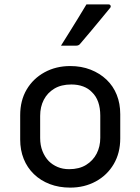

<svg xmlns="http://www.w3.org/2000/svg" viewBox="-20 -844 640 875"><path d="M300 -543Q351 -543 393 -526.5Q435 -510 465.5 -481Q496 -452 512 -412Q528 -372 528 -324V-213Q528 -147 498.5 -96.5Q469 -46 417 -17.5Q365 11 300 11Q249 11 207 -5Q165 -21 134.5 -50.5Q104 -80 88 -120Q72 -160 72 -208V-319Q72 -386 101.5 -436Q131 -486 183 -514.5Q235 -543 300 -543ZM305 -459Q259 -459 227.5 -440Q196 -421 179.5 -389Q163 -357 163 -316V-215Q163 -182 173.5 -155.5Q184 -129 202 -110Q219 -93 242.5 -83Q266 -73 295 -73Q341 -73 372.5 -92.5Q404 -112 420.5 -144Q437 -176 437 -216V-317Q437 -352 427.5 -379Q418 -406 399 -424Q383 -441 359 -450Q335 -459 305 -459ZM374 -824Q404 -824 425.5 -824Q447 -824 474 -824Q482 -824 484 -818Q486 -812 481 -807Q457 -778 436.5 -753Q416 -728 395 -703Q374 -678 345 -644Q343 -641 338.5 -638.5Q334 -636 328 -636Q309 -636 292.5 -636Q276 -636 258 -636Q277 -666 296.5 -697.5Q316 -729 335.5 -760.5Q355 -792 374 -824Z"/></svg>

Font: Recursive Monospace
Style: Regular
Weight: 400
Version: Version 1.047